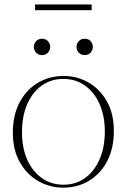

<svg xmlns="http://www.w3.org/2000/svg" viewBox="-20 -852 582 882"><path d="M271.5 -3.5Q327.5 -3.5 370 -33.8Q412.5 -64 437 -119Q461.5 -174 461.5 -248.5Q461.5 -320 437.2 -374.5Q413 -429 370 -459.2Q327 -489.5 270.5 -489.5Q215 -489.5 172.2 -459.2Q129.5 -429 105.2 -374Q81 -319 81 -244.5Q81 -172.5 105.2 -118.2Q129.5 -64 172.5 -33.8Q215.5 -3.5 271.5 -3.5ZM270.5 10Q208 10 155.2 -20.5Q102.5 -51 70.8 -107.5Q39 -164 39 -242Q39 -323 69.8 -381.2Q100.5 -439.5 153.2 -471.2Q206 -503 272 -503Q335 -503 387.5 -472.5Q440 -442 471.5 -385.5Q503 -329 503 -251Q503 -170.5 472.5 -112Q442 -53.5 389.2 -21.8Q336.5 10 270.5 10ZM173 -599Q155.5 -599 145.5 -610.5Q135.5 -622 135.5 -636.5Q135.5 -651 145.5 -662.5Q155.5 -674 173 -674Q190.5 -674 200.5 -662.5Q210.5 -651 210.5 -636.5Q210.5 -622 200.5 -610.5Q190.5 -599 173 -599ZM369 -599Q351.5 -599 341.5 -610.5Q331.5 -622 331.5 -636.5Q331.5 -651 341.5 -662.5Q351.5 -674 369 -674Q386.5 -674 396.5 -662.5Q406.5 -651 406.5 -636.5Q406.5 -622 396.5 -610.5Q386.5 -599 369 -599ZM141 -805V-831.5H401V-805Z"/></svg>

Font: Newsreader 60pt ExtraLight
Style: Regular
Weight: 250
Designer: Hugues Gentile
Foundry: Production Type
Version: Version 1.003